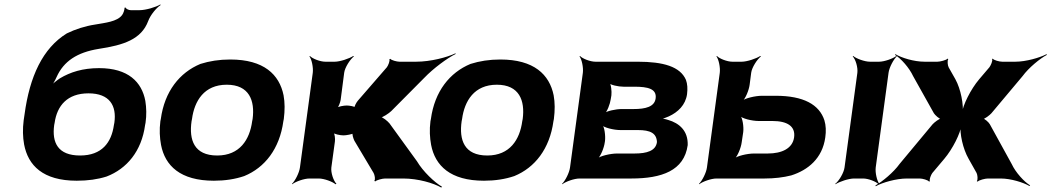

<svg xmlns="http://www.w3.org/2000/svg" viewBox="-20 -807 4753 868"><path d="M236 -459C268 -530 328 -570 426 -586C539 -603 619 -629 650 -712C660 -739 687 -772 706 -784L705 -787C686 -775 639 -761 611 -761H571C562 -761 549 -767 548 -773L543 -772C544 -766 538 -746 532 -739C510 -709 455 -704 410 -696C364 -689 321 -675 282 -656C173 -589 114 -461 91 -290L87 -263C82 -224 83 -187 89 -154C107 -59 174 10 327 10C377 10 421 4 462 -9C553 -44 620 -123 636 -242L638 -252C643 -287 642 -320 637 -351C621 -436 560 -499 428 -499C354 -499 298 -481 251 -453C236 -443 215 -426 207 -416L210 -414C218 -424 229 -443 236 -459ZM497 -252 495 -242C484 -163 441 -104 342 -104C242 -104 214 -162 225 -242L227 -252C238 -329 284 -385 380 -385C476 -385 508 -329 497 -252Z M707 -269 705 -259C700 -220 702 -185 708 -152C726 -58 795 10 947 10C997 10 1043 3 1084 -11C1177 -49 1244 -134 1261 -259L1263 -269C1268 -308 1268 -343 1262 -376C1243 -470 1173 -538 1021 -538C971 -538 927 -531 886 -518C792 -479 724 -394 707 -269ZM1122 -269 1120 -259C1109 -176 1064 -104 962 -104C857 -104 834 -175 846 -259L848 -269C859 -351 903 -424 1005 -424C1107 -424 1133 -352 1122 -269Z M1582 -171 1669 -25C1674 -16 1678 5 1672 11L1677 13C1682 7 1709 0 1721 0H1803C1870 0 1941 21 1975 41L1978 37C1945 18 1892 -32 1865 -78L1741 -249C1733 -259 1709 -279 1698 -279V-275C1709 -275 1739 -295 1749 -305L1898 -455C1939 -498 2003 -545 2040 -563L2039 -566C2002 -548 1927 -528 1861 -528H1786C1774 -528 1748 -535 1745 -541L1740 -539C1744 -533 1735 -511 1729 -503L1598 -352C1591 -344 1580 -324 1583 -318L1588 -320C1585 -326 1558 -330 1548 -330C1533 -330 1508 -325 1501 -319L1503 -316C1510 -322 1518 -343 1520 -355L1536 -478C1539 -502 1563 -539 1580 -552L1577 -554C1559 -542 1517 -528 1493 -528H1451C1427 -528 1392 -542 1381 -554L1379 -552C1389 -539 1397 -502 1394 -478L1336 -50C1333 -26 1314 11 1300 24L1301 26C1316 14 1355 0 1379 0H1421C1445 0 1483 14 1497 26L1501 24C1488 11 1475 -26 1478 -50L1494 -167C1496 -180 1493 -203 1487 -210L1484 -208C1490 -201 1517 -195 1533 -195C1544 -195 1575 -200 1581 -206L1575 -208C1570 -202 1578 -179 1582 -171Z M1928 -269 1926 -259C1921 -220 1923 -185 1929 -152C1947 -58 2016 10 2168 10C2218 10 2264 3 2305 -11C2398 -49 2465 -134 2482 -259L2484 -269C2489 -308 2489 -343 2483 -376C2464 -470 2394 -538 2242 -538C2192 -538 2148 -531 2107 -518C2013 -479 1945 -394 1928 -269ZM2343 -269 2341 -259C2330 -176 2285 -104 2183 -104C2078 -104 2055 -175 2067 -259L2069 -269C2080 -351 2124 -424 2226 -424C2328 -424 2354 -352 2343 -269Z M3086 -381C3089 -406 3088 -427 3081 -446C3055 -506 2979 -528 2863 -528H2672C2648 -528 2613 -542 2602 -554L2600 -552C2610 -539 2618 -502 2615 -478L2557 -50C2554 -26 2535 11 2521 24L2522 26C2537 14 2576 0 2600 0H2834C2971 0 3073 -35 3089 -151C3091 -215 3052 -250 3000 -265C2989 -269 2971 -272 2961 -271L2963 -267C2973 -268 2990 -275 3004 -281C3045 -300 3079 -332 3086 -381ZM2950 -165C2945 -125 2904 -113 2849 -113H2770C2740 -113 2692 -102 2678 -89L2680 -87C2695 -99 2711 -139 2714 -163L2715 -169C2718 -193 2713 -233 2702 -245L2699 -243C2709 -230 2755 -219 2785 -219H2864C2920 -219 2948 -205 2950 -165ZM2944 -362C2939 -324 2898 -314 2844 -314H2790C2764 -314 2722 -305 2709 -294L2712 -291C2725 -302 2738 -337 2741 -358L2744 -376C2746 -394 2743 -426 2734 -436L2730 -433C2739 -423 2775 -415 2799 -415H2848C2908 -415 2950 -406 2944 -362Z M3369 -424 3376 -478C3379 -502 3403 -539 3420 -552L3417 -554C3399 -542 3357 -528 3333 -528H3291C3267 -528 3232 -542 3221 -554L3219 -552C3229 -539 3237 -502 3234 -478L3176 -50C3173 -26 3154 11 3140 24L3141 26C3156 14 3195 0 3219 0H3436C3481 0 3522 -5 3557 -14C3633 -38 3698 -91 3711 -186C3715 -214 3714 -240 3707 -263C3684 -334 3613 -374 3487 -374H3425C3395 -374 3347 -363 3333 -350L3335 -348C3350 -360 3366 -400 3369 -424ZM3939 -50 3997 -478C4000 -502 4020 -539 4034 -552L4032 -554C4017 -542 3978 -528 3954 -528H3913C3889 -528 3851 -542 3837 -554L3835 -552C3848 -539 3859 -502 3856 -478L3798 -50C3795 -26 3773 11 3756 24L3757 26C3775 14 3817 0 3841 0H3882C3906 0 3941 14 3952 26L3955 24C3945 11 3936 -26 3939 -50ZM3570 -186C3563 -136 3515 -113 3451 -113H3389C3359 -113 3311 -102 3297 -89L3299 -87C3314 -99 3330 -139 3333 -163L3340 -210C3343 -234 3337 -274 3326 -286L3324 -284C3334 -271 3380 -260 3410 -260H3472C3538 -260 3577 -237 3570 -186Z M4299 -449 4269 -502C4264 -511 4262 -533 4267 -540L4264 -542C4258 -535 4230 -528 4218 -528H4160C4111 -528 4055 -546 4028 -562L4026 -559C4053 -543 4091 -500 4108 -463L4202 -295C4207 -287 4227 -268 4237 -268V-272C4227 -272 4203 -253 4196 -245L4047 -66C4020 -28 3968 15 3938 31L3939 35C3969 18 4032 0 4080 0H4138C4150 0 4176 7 4180 14L4184 12C4180 5 4189 -17 4195 -25L4249 -89C4287 -134 4322 -204 4327 -243H4323C4318 -204 4333 -134 4359 -89L4395 -25C4399 -17 4402 5 4396 12L4400 14C4406 7 4434 0 4446 0H4504C4550 0 4607 18 4634 34L4637 31C4610 15 4571 -28 4554 -65L4455 -245C4451 -253 4431 -272 4421 -272V-268C4431 -268 4455 -287 4462 -295L4603 -463C4630 -500 4682 -543 4713 -559L4711 -562C4680 -546 4618 -528 4570 -528H4511C4498 -528 4472 -535 4468 -542L4465 -540C4469 -533 4459 -511 4453 -503L4407 -449C4368 -403 4333 -332 4328 -293H4332C4337 -332 4324 -404 4299 -449Z"/></svg>

Font: Asimov
Style: EdgeWideIt
Weight: 500
Designer: Google
Version: Version 2.000980: 2014